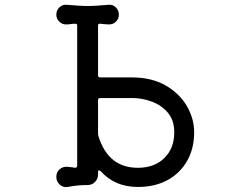

<svg xmlns="http://www.w3.org/2000/svg" viewBox="-20 -757 1040 801"><path d="M389 -443Q389 -434 398 -434H530Q613 -434 671 -400.5Q729 -367 759.5 -314.5Q790 -262 790 -205Q790 -137 760.5 -85.5Q731 -34 678.5 -5.5Q626 23 555 23Q459 23 400 -43Q397 -46 394 -46Q389 -46 389 -39V-29Q389 -11 376.5 2Q364 15 345 15Q326 15 307.5 16.5Q289 18 262 23Q243 26 229 13Q215 0 215 -19Q215 -39 229 -51Q243 -63 262 -61Q269 -60 277 -59.5Q285 -59 292 -57Q302 -57 302 -66V-650Q302 -658 295 -658Q285 -658 274.5 -656.5Q264 -655 256 -655Q239 -655 227 -667Q215 -679 215 -696Q215 -714 228 -726.5Q241 -739 259 -737Q285 -735 306 -733.5Q327 -732 346 -732Q366 -732 386.5 -733.5Q407 -735 432 -737Q450 -739 463 -726.5Q476 -714 476 -696Q476 -679 464 -667Q452 -655 435 -655Q428 -655 418 -656Q408 -657 398 -658H396Q389 -658 389 -650ZM555 -57Q624 -57 665.5 -97.5Q707 -138 707 -205Q707 -255 680.5 -286.5Q654 -318 613.5 -333Q573 -348 532 -348H398Q389 -348 389 -339V-200Q389 -197 389.5 -194Q390 -191 391 -188Q432 -57 555 -57Z"/></svg>

Font: Kiwi Maru Medium
Style: Regular
Weight: 500
Designer: Hiroki-Chan
Version: Version 1.100